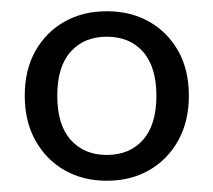

<svg xmlns="http://www.w3.org/2000/svg" viewBox="-20 -734 381 343"><path d="M170.6 -411.1Q128.2 -411.1 95.4 -429.9Q62.5 -448.6 43.4 -482.8Q24.2 -517.1 24.2 -563Q24.2 -609.4 43.4 -643.2Q62.5 -676.9 95.4 -695.4Q128.2 -713.9 170.8 -713.9Q213.4 -713.9 246.2 -695.4Q279.1 -676.9 298.3 -643.2Q317.4 -609.4 317.4 -563Q317.4 -517.1 298.3 -482.8Q279.1 -448.6 246.3 -429.9Q213.6 -411.1 170.6 -411.1ZM170.6 -457.2Q211.9 -457.2 235.6 -484.3Q259.4 -511.4 259.4 -562.9Q259.4 -614.4 235.6 -641.4Q211.9 -668.4 170.6 -668.4Q130.2 -668.4 106.2 -641.6Q82.3 -614.9 82.3 -563Q82.3 -511.1 106.3 -484.1Q130.4 -457.2 170.6 -457.2Z"/></svg>

Font: Mulish ExtraLight
Style: Regular
Weight: 200
Designer: Vernon Adams
Foundry: Vernon Adams
Version: Version 3.603